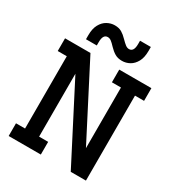

<svg xmlns="http://www.w3.org/2000/svg" viewBox="-215 -1068 1109 1202"><g transform="rotate(30 339.5 -466.5)"><path d="M147.5 -766.6V-795.9Q147.5 -843.3 164.1 -873.5Q180.7 -903.8 206.8 -918.2Q232.9 -932.6 261.2 -932.6Q291.5 -932.6 312 -920.4Q332.5 -908.2 352.5 -887.2Q372.1 -867.2 385 -857.4Q397.9 -847.7 411.1 -847.7Q445.3 -847.7 445.3 -903.3V-927.7H523.4V-898.4Q523.4 -851.1 506.8 -820.8Q490.2 -790.5 464.4 -776.1Q438.5 -761.7 409.7 -761.7Q378.9 -761.7 357.7 -774.4Q336.4 -787.1 316.4 -808.1Q296.9 -829.1 284.9 -837.9Q272.9 -846.7 259.8 -846.7Q225.6 -846.7 225.6 -791V-766.6ZM31.2 0V-91.8H96.7V-614.3H31.2V-706.1H214.8L488.3 -175.8V-614.3H422.9V-706.1H655.3V-614.3H589.8V0H480L198.2 -546.4V-91.8H263.7V0Z"/></g></svg>

Font: Kay Pho Du
Style: Bold
Weight: 700
Designer: Victor Gaultney, Khu Oo Reh
Foundry: SIL International
Version: Version 3.000